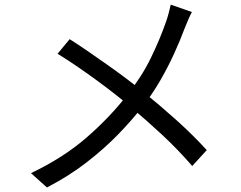

<svg xmlns="http://www.w3.org/2000/svg" viewBox="-20 -780 1040 830"><path d="M809.5 -728Q802.2 -714.5 792.8 -692.7Q783.4 -670.8 777.2 -654.9Q758.8 -605.2 732.4 -547.5Q706 -489.7 672.6 -431.8Q639.2 -374 597.8 -321.4Q550.4 -260.2 489.7 -198Q429.1 -135.7 353.4 -77.3Q277.6 -18.8 182.9 30.5L114 -31.5Q253.9 -98.3 354.3 -185.5Q454.8 -272.7 531.1 -370.8Q593.8 -450.2 633 -531.3Q672.3 -612.4 697.7 -686Q703.3 -701.3 709 -722.5Q714.8 -743.8 718.2 -759.9ZM281.1 -610.7Q318.5 -587.1 361.3 -557.6Q404.1 -528 447.3 -497.6Q490.5 -467.2 528.8 -438.2Q567.2 -409.2 595.3 -386.3Q671 -325.1 742.8 -260.6Q814.6 -196.1 873.8 -131.1L811 -62.4Q748.2 -134.7 681.8 -196.4Q615.3 -258.2 540.4 -321.5Q513.4 -344.5 477.3 -372.8Q441.2 -401.2 399.3 -431.9Q357.5 -462.6 313.8 -492.4Q270.2 -522.2 228.9 -547.7Z"/></svg>

Font: Noto Sans TC Thin
Style: Regular
Weight: 100
Designer: Ryoko NISHIZUKA 西塚涼子 (kana, bopomofo & ideographs); Paul D. Hunt (Latin, Greek & Cyrillic); Sandoll Communications 산돌커뮤니
Foundry: Adobe
Version: Version 2.004-H2;hotconv 1.0.118;makeotfexe 2.5.65603